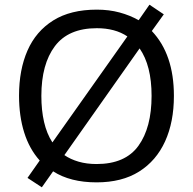

<svg xmlns="http://www.w3.org/2000/svg" viewBox="-20 -766 821 817"><path d="M720 -358Q720 -247 682.5 -164.5Q645 -82 572 -36Q499 10 391 10Q279 10 206 -37L158 31L97 -9L149 -83Q105 -132 83 -202Q61 -272 61 -359Q61 -469 97 -551Q133 -633 206.5 -679Q280 -725 392 -725Q444 -725 488.5 -713Q533 -701 570 -680L616 -746L677 -705L626 -634Q720 -535 720 -358ZM156 -358Q156 -297 167.5 -247Q179 -197 203 -160L522 -611Q470 -646 392 -646Q271 -646 213.5 -569.5Q156 -493 156 -358ZM625 -358Q625 -487 574 -560L254 -106Q280 -88 314.5 -78Q349 -68 391 -68Q513 -68 569 -145.5Q625 -223 625 -358Z"/></svg>

Font: Noto Sans Linear A
Style: Regular
Weight: 400
Designer: Monotype Design Team
Foundry: Monotype Imaging Inc.
Version: Version 2.002; ttfautohint (v1.8.4.7-5d5b)